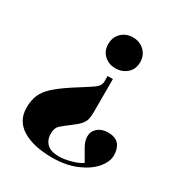

<svg xmlns="http://www.w3.org/2000/svg" viewBox="-177 -662 944 1006"><g transform="rotate(30 294.5 -159.0)"><path d="M354 -296V-95Q354 -69 349.5 -51.5Q345 -34 330.5 -17.5Q316 -1 286 21Q255 44 235 61.5Q215 79 215 113Q215 151 238 174Q261 197 312 197Q341 197 380.5 186.5Q420 176 446 159Q425 122 406.5 90.5Q388 59 388 31Q388 0 411.5 -20.5Q435 -41 473 -41Q519 -41 539 -16.5Q559 8 559 48Q559 87 525 127Q491 167 428.5 193.5Q366 220 283 220Q170 220 103.5 179.5Q37 139 37 59Q37 15 51 -17.5Q65 -50 97 -79.5Q129 -109 185 -146Q237 -180 267 -198.5Q297 -217 309.5 -230.5Q322 -244 322 -265V-296ZM337 -538Q378 -538 406 -511.5Q434 -485 434 -443Q434 -402 406 -376.5Q378 -351 337 -351Q296 -351 268.5 -376.5Q241 -402 241 -443Q241 -485 268.5 -511.5Q296 -538 337 -538Z"/></g></svg>

Font: Literata 72pt Black
Style: Regular
Weight: 900
Designer: Latin by Veronika Burian and Jose Scaglione. Greek by Irene Vlachou. Cyrillic by Vera Evstafieva.
Foundry: TypeTogether
Version: Version 3.002